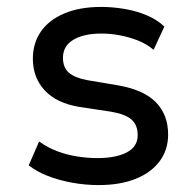

<svg xmlns="http://www.w3.org/2000/svg" viewBox="-20 -526 564 555"><path d="M265 9Q226 9 188 2Q150 -5 118 -17.5Q86 -30 63 -48L93 -117Q118 -99 146.5 -88.5Q175 -78 204.5 -73.5Q234 -69 261 -69Q315 -69 346.5 -85.5Q378 -102 378 -135Q378 -165 360 -180.5Q342 -196 302 -203L209 -217Q143 -228 109 -265Q75 -302 75 -356Q75 -401 98 -434.5Q121 -468 165.5 -487Q210 -506 273 -506Q306 -506 341 -500Q376 -494 406 -481Q436 -468 455 -449L424 -382Q404 -399 378.5 -409Q353 -419 326 -424Q299 -429 273 -429Q222 -429 192 -411Q162 -393 162 -359Q162 -331 179 -316Q196 -301 234 -294L323 -279Q396 -266 431 -230Q466 -194 466 -137Q466 -93 441.5 -60Q417 -27 372 -9Q327 9 265 9Z"/></svg>

Font: Nunito Sans 7pt SemiCondensed Medium
Style: Regular
Weight: 500
Width: 4
Designer: Vernon Adams
Foundry: Vernon Adams
Version: Version 3.101;gftools[0.9.27]